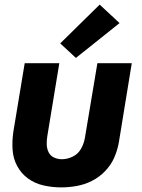

<svg xmlns="http://www.w3.org/2000/svg" viewBox="-20 -804 616 832"><path d="M245 8Q278 8 312 2Q346 -4 378 -20Q410 -36 435.5 -62.5Q461 -89 475 -121Q489 -153 495 -187L551 -530H402L348 -207Q344 -183 331.5 -160Q319 -137 295.5 -125.5Q272 -114 248 -114Q230 -114 214 -121.5Q198 -129 190.5 -144.5Q183 -160 182.5 -178Q182 -196 185 -214L237 -530H87L38 -234Q32 -194 34.5 -155.5Q37 -117 54.5 -84.5Q72 -52 101.5 -30.5Q131 -9 168.5 -0.5Q206 8 245 8ZM309 -553 498 -704 412 -784 241 -616Z"/></svg>

Font: Iosevka Sparkle Heavy
Style: Italic
Weight: 900
Italic angle: -9°
Designer: Belleve Invis
Foundry: Belleve Invis
Version: Version 4.5.0; ttfautohint (v1.8.3)